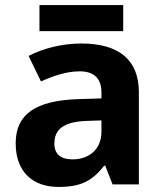

<svg xmlns="http://www.w3.org/2000/svg" viewBox="-20 -729 644 759"><path d="M467 -709H136V-606H467ZM302 -557C225 -557 151 -538 93 -508L142 -407C193 -430 243 -447 296 -447C349 -447 381 -421 381 -364V-340L286 -337C123 -331 42 -279 42 -163C42 -45 114 10 211 10C302 10 345 -15 392 -74H396L425 0H529V-364C529 -494 448 -557 302 -557ZM323 -251 381 -253V-208C381 -138 331 -99 267 -99C224 -99 195 -116 195 -162C195 -214 227 -248 323 -251Z"/></svg>

Font: Noto Traditional Nushu
Style: Bold
Weight: 700
Designer: LIU Zhao
Foundry: LiuZhao Studio
Version: Version 2.003